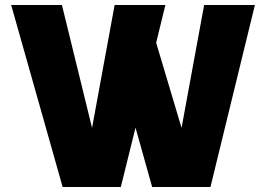

<svg xmlns="http://www.w3.org/2000/svg" viewBox="-20 -752 1058 772"><path d="M826.2 0H591.8L524.9 -238.8L465.8 0H231.9L24.9 -731.9H229L350.1 -237.8L440.9 -731.9H645L607.9 -580.1L710 -237.8L800.8 -731.9H1004.9Z"/></svg>

Font: Squarion Black
Style: Regular
Weight: 900
Designer: Natanael Gama
Version: Version 1.00;September 12, 2019;FontCreator 11.5.0.2425 64-b